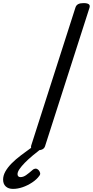

<svg xmlns="http://www.w3.org/2000/svg" viewBox="-145 -955 599 1238"><path d="M95 14Q73 14 62.5 7Q52 0 56 -16L342 -908Q347 -922 359.5 -928.5Q372 -935 394 -935Q417 -935 427 -928Q437 -921 432 -905L146 -14Q142 0 130 7Q118 14 95 14ZM-61 263Q-91 263 -108 247Q-125 231 -125 203Q-125 177 -110.5 151Q-96 125 -70 98.5Q-44 72 -8 45Q28 18 71 -13L133 -12V-6Q98 21 67.5 46.5Q37 72 15 94.5Q-7 117 -19.5 135.5Q-32 154 -32 168Q-32 177 -27 182Q-22 187 -13 187Q5 187 23 174.5Q41 162 66 140Q72 134 82.5 132.5Q93 131 104 142Q111 150 113.5 159.5Q116 169 109 178Q92 202 62.5 221.5Q33 241 1 252Q-31 263 -61 263Z"/></svg>

Font: Playwrite DE LA
Style: Regular
Weight: 400
Designer: Veronika Burian, José Scaglione
Foundry: TypeTogether
Version: Version 1.002